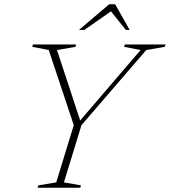

<svg xmlns="http://www.w3.org/2000/svg" viewBox="-20 -878 794 898"><path d="M637.5 -644 560.5 -659 564 -670H754L750.5 -659L664 -644L361 -292.5L279 -25L358.5 -11L355.5 0H156L159 -11L243 -25L325 -292.5L208 -644L131 -659L134 -670H336L333 -659L246.5 -644L355 -314.5ZM349.5 -738 490.5 -858H518.5L586.5 -738H568.5L499 -825L374.5 -738Z"/></svg>

Font: Newsreader 16pt ExtraLight
Style: Italic
Weight: 275
Italic angle: -17°
Designer: Hugues Gentile
Foundry: Production Type
Version: Version 1.003; ttfautohint (v1.8.3)